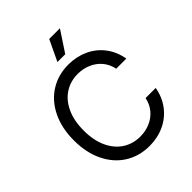

<svg xmlns="http://www.w3.org/2000/svg" viewBox="-258 -1089 1246 1246"><g transform="rotate(-45 365.0 -466.0)"><path d="M59.6 -363.3Q59.6 -476.6 101.1 -561.3Q142.6 -646 215.8 -691.7Q289.1 -737.3 382.3 -737.3Q456.1 -737.3 518.3 -708.7Q580.6 -680.2 621.8 -626.2Q663.1 -572.3 675.8 -498.5H583Q573.2 -546.9 543.9 -581.3Q514.6 -615.7 472.4 -633.5Q430.2 -651.4 382.3 -651.4Q315.9 -651.4 263.2 -617.7Q210.4 -584 180.2 -519Q149.9 -454.1 149.9 -363.3Q149.9 -272.9 180.4 -208Q210.9 -143.1 263.7 -109.6Q316.4 -76.2 382.3 -76.2Q430.7 -76.2 472.7 -94Q514.6 -111.8 543.9 -146.2Q573.2 -180.7 583 -229H675.8Q663.1 -156.2 622.1 -102.3Q581.1 -48.3 518.8 -19.3Q456.5 9.8 382.3 9.8Q289.1 9.8 215.8 -35.6Q142.6 -81.1 101.1 -165.8Q59.6 -250.5 59.6 -363.3ZM412.1 -942.4H510.3L415.5 -798.8H343.8Z"/></g></svg>

Font: Raveo Variable
Style: Regular
Weight: 400
Designer: Jakub Foglar, Rasmus Andersson (Inter)
Foundry: Jakubfoglar.com
Version: Version 1.000;Glyphs 3.2.3 (3260)